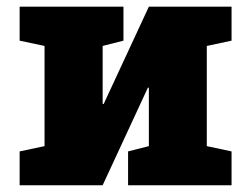

<svg xmlns="http://www.w3.org/2000/svg" viewBox="-20 -548 738 568"><path d="M38.1 0V-100.1L111.8 -115.7V-412.1L38.1 -427.7V-528.3H345.2V-427.7L283.7 -412.1V-240.7L286.6 -240.2L420.4 -528.3H665V-427.7L591.8 -412.1V-115.7L665 -100.1V0H358.9V-100.1L420.4 -115.7V-288.6H417.5L283.7 0Z"/></svg>

Font: Roboto Slab Black
Style: Regular
Weight: 900
Designer: Google
Version: Version 2.000; ttfautohint (v1.8.1.43-b0c9)